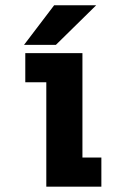

<svg xmlns="http://www.w3.org/2000/svg" viewBox="-20 -699 490 719"><path d="M288.7 -109.1H359.6V0H153.4V-390.9H74.7V-500H288.7ZM70.1 -531.1 182.7 -679.2H340.1L189.4 -531.1Z"/></svg>

Font: League Mono Thin Condensed
Style: Regular
Weight: 100
Width: 1
Designer: Tyler Finck
Foundry: The League of Moveable Type / Tyler Finck
Version: Version 2.300;RELEASE